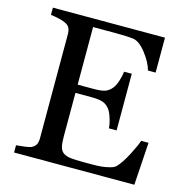

<svg xmlns="http://www.w3.org/2000/svg" viewBox="-103 -790 859 887"><g transform="rotate(15 326.5 -346.5)"><path d="M630.4 -204.1 617.2 0H42V-34.7Q56.6 -35.6 81.1 -38.8Q105.5 -42 112.8 -45.4Q128.4 -52.7 134.5 -64.5Q140.6 -76.2 140.6 -94.2V-592.3Q140.6 -608.4 135.3 -620.8Q129.9 -633.3 112.8 -641.1Q99.6 -647.5 77.4 -652.3Q55.2 -657.2 42 -658.2V-692.9H578.1V-525.9H541.5Q531.7 -563 499.3 -604.7Q466.8 -646.5 437.5 -650.4Q422.4 -652.3 401.4 -653.3Q380.4 -654.3 353.5 -654.3H244.6V-378.9H322.8Q360.4 -378.9 377.7 -386Q395 -393.1 408.2 -409.7Q418.9 -423.8 426.5 -447.5Q434.1 -471.2 436.5 -492.2H473.1V-221.2H436.5Q434.6 -244.6 426 -270.8Q417.5 -296.9 408.2 -308.6Q393.1 -327.6 373.8 -333.5Q354.5 -339.4 322.8 -339.4H244.6V-131.3Q244.6 -100.1 249 -82Q253.4 -64 266.1 -54.7Q278.8 -45.4 300.8 -42.7Q322.8 -40 363.3 -40Q379.4 -40 405.8 -40Q432.1 -40 450.2 -42Q468.8 -43.9 488.5 -49.1Q508.3 -54.2 516.6 -63Q539.1 -86.4 563.7 -134Q588.4 -181.6 595.2 -204.1Z"/></g></svg>

Font: UniBurma_GGSerif
Style: Book
Weight: 400
Designer: Victor San Kho Lin (for Burmese only and related typography optimization with it)
Foundry: http://www.unimm.org
Version: 2.0